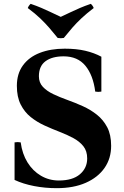

<svg xmlns="http://www.w3.org/2000/svg" viewBox="-20 -968 646 1002"><path d="M276 14Q215 14 158 3Q101 -8 56 -29V-225Q72 -228 88 -225Q96 -165 123.5 -120.5Q151 -76 193.5 -51Q236 -26 287 -26Q359 -26 397 -58.5Q435 -91 435 -141Q435 -180 415 -205Q395 -230 362.5 -247.5Q330 -265 291 -280Q252 -295 212.5 -313Q173 -331 140.5 -357Q108 -383 88 -422.5Q68 -462 68 -520Q68 -583 99.5 -626.5Q131 -670 187.5 -692Q244 -714 318 -714Q379 -714 425.5 -703Q472 -692 509 -672V-490Q493 -487 477 -490Q466 -576 425.5 -625Q385 -674 312 -674Q252 -674 217.5 -648.5Q183 -623 183 -570Q183 -537 203.5 -515Q224 -493 257.5 -477Q291 -461 331.5 -446.5Q372 -432 412 -414Q452 -396 485.5 -369.5Q519 -343 539.5 -304Q560 -265 560 -207Q560 -141 525.5 -91.5Q491 -42 427.5 -14Q364 14 276 14ZM454 -948Q465 -938 469 -926Q431 -897 405 -872.5Q379 -848 358 -824Q337 -800 313 -770Q297 -767 281 -770Q257 -800 236 -824Q215 -848 189.5 -872.5Q164 -897 125 -926Q129 -938 140 -948Q172 -937 196.5 -926.5Q221 -916 244 -905Q267 -894 297 -880Q327 -894 350 -905Q373 -916 397.5 -926.5Q422 -937 454 -948Z"/></svg>

Font: Poltawski Nowy
Style: Bold
Weight: 700
Designer: Adam Pótawski, Mateusz Machalski, Borys Kosmynka, Ania Wieluska
Foundry: Capitalics.wtf
Version: Version 1.001;gftools[0.9.25]